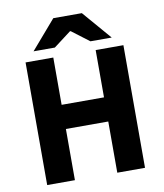

<svg xmlns="http://www.w3.org/2000/svg" viewBox="-92 -930 859 1005"><g transform="rotate(-10 337.0 -427.5)"><path d="M76.8 0V-651.8H224.2V-400.5H449.4V-651.8H596.8V0H449.4V-272.1H224.2V0ZM128.1 -701.8 259.9 -854.7H411.7L543.5 -701.8H430.4L337.8 -772H333.8L241.2 -701.8Z"/></g></svg>

Font: SourceSans3VF
Style: Regular
Weight: 200
Designer: Paul D. Hunt
Foundry: Adobe
Version: Version 3.052;hotconv 1.1.0;makeotfexe 2.6.0